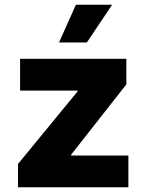

<svg xmlns="http://www.w3.org/2000/svg" viewBox="-20 -795 622 815"><path d="M230.5 -614.7H348.7L456 -774.9H302.2ZM56.5 0H524.9V-134.9H282V-138.5L516.3 -436.8V-545.5H65.3V-410.5H309.3V-407L56.5 -99.1Z"/></svg>

Font: TID UI Extra Bold
Style: Regular
Weight: 800
Designer: The TID Project Authors
Foundry: Bakken & Bæck
Version: Version 1.001;hotconv 1.0.109;makeotfexe 2.5.65596